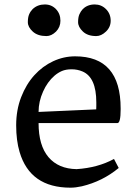

<svg xmlns="http://www.w3.org/2000/svg" viewBox="-20 -847 623 875"><path d="M329.1 -76.2Q425.8 -82.5 499.5 -122.6L521 -81.5Q447.3 -20.5 353 2Q324.7 8.3 301.3 8.3Q117.2 8.3 69.3 -154.3Q53.7 -206.5 53.7 -276.1Q53.7 -345.7 76.4 -404.3Q99.1 -462.9 136.5 -504.2Q173.8 -545.4 222.2 -567.9Q270.5 -590.3 322.3 -590.3Q529.8 -590.3 529.8 -353V-348.1Q529.8 -286.1 515.1 -286.1H155.8Q155.8 -184.1 200.9 -130.9Q246.1 -77.6 329.1 -76.2ZM418.5 -348.6Q418.9 -358.9 418.9 -364.3V-380.4Q418.9 -495.1 355.5 -521.5Q332.5 -531.2 306.4 -531.2Q280.3 -531.2 262.2 -523.4Q244.1 -515.6 228.3 -502Q212.4 -488.3 199.2 -470Q186 -451.7 176.3 -429.7Q155.8 -384.3 155.8 -336.9ZM357.4 -805.7Q378.9 -826.7 411.6 -826.7Q441.9 -826.7 463.1 -805.4Q484.4 -784.2 484.4 -752.4Q484.4 -723.6 462.9 -703.1Q441.4 -682.6 418.5 -682.6Q379.4 -682.6 357.7 -703.4Q335.9 -724.1 335.9 -746.1Q335.9 -768.1 341.8 -781.7Q347.7 -795.4 357.4 -805.7ZM128.9 -805.7Q151.4 -826.7 184.1 -826.7Q214.8 -826.7 235.1 -805.4Q255.4 -784.2 255.4 -752.4Q255.4 -723.6 235.4 -703.1Q214.4 -682.6 191.4 -682.6Q151.9 -682.6 129.4 -703.1Q106.9 -723.6 106.9 -745.8Q106.9 -768.1 112.8 -781.7Q118.7 -795.4 128.9 -805.7Z"/></svg>

Font: HeadlandOne
Style: Regular
Weight: 400
Designer: Gary Lonergan
Foundry: Sorkin Type Co.
Version: Version 1.002